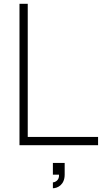

<svg xmlns="http://www.w3.org/2000/svg" viewBox="-20 -770 556 1018"><path d="M127.1 -750V-43.8H500V0H83.3V-750ZM322.9 156.2V93.8H260.4V156.2H292.7C295.8 186.5 270.8 196.9 260.4 196.9V228.1C285.4 228.1 322.9 209.4 322.9 156.2Z"/></svg>

Font: Manrope Thin
Style: Regular
Weight: 100
Width: 4
Designer: Michael Sharanda
Foundry: Michael Sharanda
Version: Version 2.000;PS 002.000;hotconv 1.0.88;makeotf.lib2.5.64775